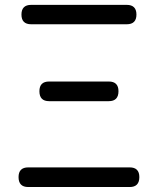

<svg xmlns="http://www.w3.org/2000/svg" viewBox="-20 -753 635 773"><path d="M502 0H93.8Q54.7 0 54.7 -40Q54.7 -79.1 93.8 -79.1H502Q541 -79.1 541 -40Q541 0 502 0ZM418 -345.7H177.7Q138.7 -345.7 138.7 -385.7Q138.7 -424.8 177.7 -424.8H418Q457 -424.8 457 -385.7Q457 -345.7 418 -345.7ZM490.2 -655.3H105.5Q66.4 -655.3 66.4 -694.3Q66.4 -733.4 105.5 -733.4H490.2Q529.3 -733.4 529.3 -694.3Q529.3 -655.3 490.2 -655.3Z"/></svg>

Font: GenSenMaruGothic TW TTF Regular
Style: Regular
Weight: 400
Version: Version 1.301